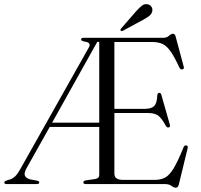

<svg xmlns="http://www.w3.org/2000/svg" viewBox="-28 -881 962 919"><path d="M447 -43V-273.5H210L98.5 -75Q85.5 -51 91.8 -39Q98 -27 118 -22L148.5 -16.5Q160 -14 160 -8Q160 0 148 0H4Q-7.5 0 -7.5 -8Q-7.5 -13 3 -17L21 -22.5Q34.5 -27 46 -38.5Q57.5 -50 70.5 -74L397.5 -654.5Q410.5 -677.5 377 -682Q360 -685.5 360 -692Q360 -700 373 -700H753Q770.5 -700 781 -709.8Q791.5 -719.5 800 -719.5Q809.5 -719.5 813 -705L851.5 -561.5Q854.5 -551 845.5 -549Q835.5 -547 831 -557Q807 -608.5 788.5 -635Q770 -661.5 749.5 -670.8Q729 -680 700.5 -680H519.5V-360H664.5Q697 -360 710.2 -373.8Q723.5 -387.5 725 -425Q726 -435.5 733.5 -436.5Q741.5 -438 744.5 -426.5L785 -284Q788 -273.5 779.5 -271Q771.5 -269.5 766.5 -277.5Q746 -315.5 729 -327.8Q712 -340 681 -340H519.5V-50Q519.5 -20 560.5 -20H711.5Q741.5 -20 762.2 -31Q783 -42 803.2 -75.5Q823.5 -109 851 -177Q855 -186 863 -185Q873.5 -184 870 -171L828 2Q824 17.5 813.5 17.5Q804 17.5 793 8.8Q782 0 760 0H382.5Q371 0 371 -8Q371 -15.5 381.5 -17.5L426.5 -24Q447 -27 447 -43ZM437.5 -680.5 221.5 -294H447V-680.5ZM623.5 -827Q639 -844.5 651.5 -854Q664 -863.5 678.5 -860.5Q691.5 -858 697.2 -848.2Q703 -838.5 701 -828.5Q698.5 -814.5 686.8 -805.2Q675 -796 658.5 -787L560.5 -734Q553.5 -730.5 549.5 -734.5Q546.5 -738 552 -745Z"/></svg>

Font: Fraunces 72pt S000 Light
Style: Regular
Weight: 300
Version: Version 1.000; ttfautohint (v1.8.3)